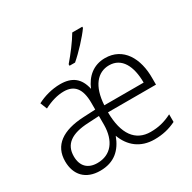

<svg xmlns="http://www.w3.org/2000/svg" viewBox="-169 -934 1112 1112"><g transform="rotate(-30 386.5 -377.5)"><path d="M519 -757V-765H452C426 -720 380 -660 342 -616V-606H379C425 -645 489 -714 519 -757ZM541 -542C464 -542 411 -496 383 -428C366 -506 320 -541 241 -541C186 -541 130 -525 87 -502L105 -457C151 -481 196 -494 238 -494C306 -494 344 -454 344 -357V-312L263 -308C122 -301 43 -246 43 -139C43 -48 97 10 193 10C287 10 341 -40 371 -121C400 -42 462 10 556 10C611 10 656 -1 701 -23V-74C652 -49 610 -39 558 -39C458 -39 401 -114 400 -261H721V-301C723 -437 662 -542 541 -542ZM541 -494C625 -494 665 -417 665 -307H402C409 -430 463 -494 541 -494ZM271 -265 344 -269V-209C343 -104 292 -37 201 -37C137 -37 101 -74 101 -139C101 -219 156 -260 271 -265Z"/></g></svg>

Font: Noto Sans SemiCondensed Light
Style: Regular
Weight: 300
Width: 4
Designer: Monotype Design Team
Foundry: Monotype Imaging Inc.
Version: Version 2.013